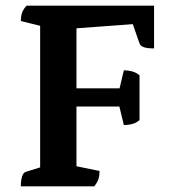

<svg xmlns="http://www.w3.org/2000/svg" viewBox="-20 -661 603 681"><path d="M53.9 0Q53.9 -21.9 58.4 -35.1Q62.9 -48.4 69.9 -50.9L140.1 -72.9L122.4 -52.4V-585.8L140 -565.2L53.9 -586.4Q53.9 -603.1 58.2 -615.6Q62.4 -628.1 74.3 -641H526.4V-489.3Q500.9 -489.3 489.2 -494Q477.5 -498.7 474.5 -507.7L447.7 -585.1L461.7 -576.1L240.2 -559.8L251.2 -572.8V-339.5L241.2 -347.8H414.1L402.2 -339.5L419.3 -411.7Q433 -411.7 447.7 -408Q462.4 -404.4 474.9 -393.6V-235Q462.4 -224.2 447.7 -220.8Q433 -217.4 419.3 -217.4L401.2 -292.1L414.1 -283.1H241.2L251.2 -292.5V-55.2L229.4 -75.8L333.1 -54.6Q333.1 -38.9 329.4 -26.6Q325.7 -14.3 314.2 0Z"/></svg>

Font: Pitagon Serif
Style: Regular
Weight: 400
Designer: Travis Tran
Foundry: Pitagon
Version: Version 1.000;gftools[0.9.26]